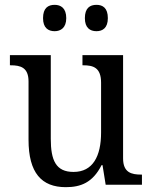

<svg xmlns="http://www.w3.org/2000/svg" viewBox="-20 -764 629 794"><path d="M379 -635C405 -635 426 -649 426 -689C426 -731 405 -744 379 -744C352 -744 331 -731 331 -689C331 -649 352 -635 379 -635ZM206 -635C231 -635 254 -649 254 -689C254 -731 231 -744 206 -744C179 -744 158 -731 158 -689C158 -649 179 -635 206 -635ZM252 10C313 10 363 -8 400 -81H404L417 0H567V-42H564C524 -42 489 -50 489 -109V-536H321V-494H324C365 -494 398 -485 398 -422V-216C398 -118 364 -53 284 -53C211 -53 190 -101 190 -190V-536H21V-494H24C65 -494 98 -485 98 -427V-186C98 -49 152 10 252 10Z"/></svg>

Font: Noto Serif Bengali SemiCondensed
Style: Regular
Weight: 400
Width: 4
Designer: Juan Bruce, Universal Thirst, Indian Type Foundry and the Monotype Design Team.
Foundry: Monotype Imaging Inc.
Version: Version 2.003